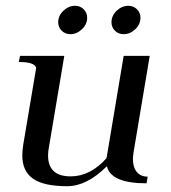

<svg xmlns="http://www.w3.org/2000/svg" viewBox="-20 -633 591 663"><path d="M365 -556Q365 -579 383 -596Q401 -613 423 -613Q441 -613 453 -601Q465 -589 465 -572Q465 -549 447 -532Q429 -515 407 -515Q389 -515 377 -527Q365 -539 365 -556ZM181 -556Q181 -579 199 -596Q217 -613 239 -613Q257 -613 269 -601Q281 -589 281 -572Q281 -549 263 -532Q245 -515 223 -515Q205 -515 193 -527Q181 -539 181 -556ZM441 -106Q439 -90 439 -84Q439 -55 452.5 -39Q466 -23 490 -23L486 0Q363 0 349 -59Q280 10 212 10Q131 10 94 -16Q57 -42 57 -96Q57 -112 60 -132L105 -399Q99 -419 45 -419L49 -440H202L149 -125Q146 -110 146 -96Q146 -24 224 -24Q292 -24 348 -87L407 -440H497Z"/></svg>

Font: Judson
Style: Italic
Weight: 400
Italic angle: -9.5°
Version: Version 20110429